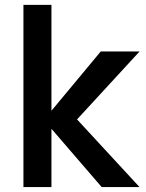

<svg xmlns="http://www.w3.org/2000/svg" viewBox="-20 -760 594 780"><path d="M75.2 0V-740.2H189V-310.1L389.2 -550.8H546.9L293 -274.9L546.9 0H393.1L189 -236.8V0Z"/></svg>

Font: SVN-Poppins Medium
Style: Regular
Weight: 500
Designer: Ninad Kale (Devanagari), Jonny Pinhorn (Latin)
Foundry: Indian Type Foundry
Version: Version 3.002 2017